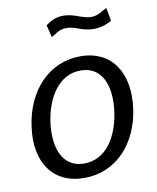

<svg xmlns="http://www.w3.org/2000/svg" viewBox="-84 -801 716 876"><g transform="rotate(-10 274.0 -363.0)"><path d="M237 10C383 10 488 -103 510 -263C532 -425 460 -540 313 -540C168 -540 61 -426 39 -262C16 -102 90 10 237 10ZM469 -736C446 -727 428 -708 395 -708C353 -708 320 -736 269 -736C235 -736 211 -723 187 -706L201 -649C223 -660 238 -678 274 -678C317 -678 341 -652 395 -652C432 -652 460 -664 480 -675ZM247 -55C146 -55 112 -151 127 -266C143 -380 203 -476 303 -476C404 -476 438 -381 423 -266C407 -150 349 -55 247 -55Z"/></g></svg>

Font: Cheyenne Sans
Style: Italic
Weight: 400
Italic angle: -8.13011°
Designer: The Public Sans project authors (U.S. Web Design System), Libre Franklin designed by Pablo Impallari and Rodrigo Fuenzal
Foundry: The Cheyenne Sans Project Authors
Version: Version 2.007